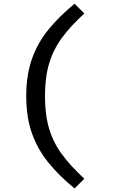

<svg xmlns="http://www.w3.org/2000/svg" viewBox="-20 -885 655 1051"><path d="M226.2 -359Q226.2 -255.9 249.2 -179.5Q272.3 -103.1 320.3 -38.7Q368.2 25.6 441.5 93.3L388.2 146.7Q305.1 78.5 245.9 6.2Q186.7 -66.2 155.1 -154.6Q123.6 -243.1 123.6 -359Q123.6 -474.9 155.1 -563.3Q186.7 -651.8 245.9 -724.1Q305.1 -796.4 388.2 -864.6L441.5 -811.3Q368.2 -744.1 320.5 -680Q272.8 -615.9 249.5 -539.2Q226.2 -462.6 226.2 -359Z"/></svg>

Font: Fira Code Retina
Style: Regular
Weight: 450
Monospace: yes
Designer: Carrois Corporate, Edenspiekermann AG, Nikita Prokopov
Foundry: Carrois Corporate, Edenspiekermann AG, Nikita Prokopov
Version: Version 6.002